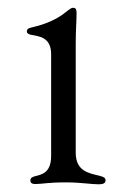

<svg xmlns="http://www.w3.org/2000/svg" viewBox="-20 -474 317 499"><path d="M71.7 4.3C89.8 4.3 103.3 0 151.3 0C189.3 0 217.3 5 236.5 5C248.2 5 254.3 2.1 254.3 -5C254.3 -11.4 250.4 -14.2 239.3 -17C212 -23.8 177.2 -28.1 176.8 -76.7V-361.5C176.8 -394.9 179 -421.2 179 -440.3C179 -451.7 175.4 -453.8 169.7 -453.8C166.2 -453.8 162.6 -451.3 157.3 -447.4C143.8 -436.8 120 -415.5 59.7 -402C53.6 -400.9 49.7 -397.4 49.7 -392.8C49.7 -387.4 54.3 -384.9 60.7 -383.5C78.8 -379.6 112.9 -379.3 112.9 -333.1V-67.8C112.6 -23.1 86.6 -20.2 69.6 -15.6C63.6 -13.8 58.9 -11.4 58.9 -5C58.9 2.1 64.3 4.3 71.7 4.3Z"/></svg>

Font: Margiela Serif Light
Style: Regular
Weight: 300
Designer: Andreas Faust, Stefan Endress
Version: Version 1.002;FEAKit 1.0